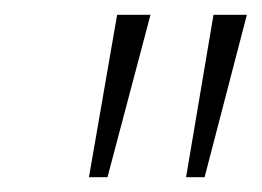

<svg xmlns="http://www.w3.org/2000/svg" viewBox="-20 -734 353 259"><path d="M100 -495 138 -714H183L125 -495ZM231 -495 268 -714H313L256 -495Z"/></svg>

Font: Noto Serif Tamil Condensed ExtraLight
Style: Italic
Weight: 200
Width: 3
Italic angle: -12°
Designer: Indian Type Foundry, Tom Grace, and the Monotype Design Team
Foundry: Monotype Imaging Inc.
Version: Version 2.003; ttfautohint (v1.8.4.7-5d5b)